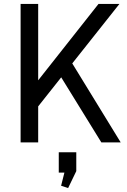

<svg xmlns="http://www.w3.org/2000/svg" viewBox="-20 -720 643 971"><path d="M105.2 -227.9 478.1 -700H583.9L136.6 -136ZM84.2 -700H173.1V0H84.2ZM265.7 -367.5 331 -422.9 590.3 0H492.4ZM365.8 50V145.4L324.5 231L289 219.4L319.9 96.3L357 152.8H277.2V50Z"/></svg>

Font: Pathway Extreme 8pt Thin
Style: Regular
Weight: 100
Designer: Eduardo Rodriguez Tunni
Foundry: Eduardo Rodriguez Tunni
Version: Version 1.000